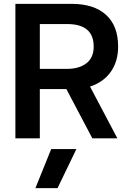

<svg xmlns="http://www.w3.org/2000/svg" viewBox="-20 -719 674 998"><path d="M60 -699H352Q468 -699 531 -642Q594 -585 594 -477Q594 -400 556 -346Q518 -292 448 -269L590 0H460L325 -256H187V0H60ZM329 -361Q391 -361 429 -390Q467 -419 467 -477Q467 -594 329 -594H187V-361ZM246 56H377L279 259H164Z"/></svg>

Font: Prompt Medium
Style: Regular
Weight: 500
Designer: Katatrad Team
Foundry: CadsonDemak
Version: Version 1.001